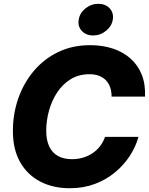

<svg xmlns="http://www.w3.org/2000/svg" viewBox="-20 -974 781 1004"><path d="M345.2 10.3Q256.8 10.3 189.7 -24.9Q122.6 -60.1 85 -126.7Q47.4 -193.4 47.4 -289.1Q47.4 -378.9 75.7 -459.7Q104 -540.5 157 -603.3Q210 -666 284.4 -701.9Q358.9 -737.8 451.2 -737.8Q517.1 -737.8 571 -719.7Q625 -701.7 663.3 -667.2Q701.7 -632.8 721.4 -583Q741.2 -533.2 738.3 -468.8H563.5Q563.5 -496.1 555.9 -517.8Q548.3 -539.6 533.4 -554.7Q518.6 -569.8 497.1 -577.9Q475.6 -585.9 447.8 -585.9Q391.6 -585.9 349.1 -559.6Q306.6 -533.2 278.3 -489.7Q250 -446.3 235.8 -394Q221.7 -341.8 221.7 -290Q221.7 -241.2 237.5 -208Q253.4 -174.8 283.4 -158.2Q313.5 -141.6 356 -141.6Q386.7 -141.6 414.1 -149.7Q441.4 -157.7 463.9 -172.9Q486.3 -188 503.2 -209.7Q520 -231.4 529.3 -258.3H704.1Q689.9 -206.5 658.7 -158.7Q627.4 -110.8 581.3 -72.5Q535.2 -34.2 475.6 -12Q416 10.3 345.2 10.3ZM466.8 -788.6Q429.7 -788.6 407.7 -812.5Q385.7 -836.4 391.6 -871.1Q397 -906.2 427 -930.2Q457 -954.1 494.1 -954.1Q531.7 -954.1 553.7 -930.2Q575.7 -906.2 569.8 -871.1Q564 -836.9 534.2 -812.7Q504.4 -788.6 466.8 -788.6Z"/></svg>

Font: Inter 18pt ExtraBold
Style: Italic
Weight: 800
Italic angle: -9.3988°
Designer: Rasmus Andersson
Foundry: rsms
Version: Version 4.001;git-66647c0bb